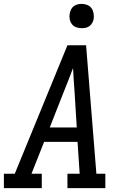

<svg xmlns="http://www.w3.org/2000/svg" viewBox="-30 -968 650 988"><path d="M-10 0V-74H46L317 -735H413L466 -74H512V0H317V-74H380L369 -238H197L132 -74H185V0ZM226 -312H365L354 -490Q351 -522 349.5 -554Q348 -586 346 -618Q334 -586 321.5 -554Q309 -522 296 -490ZM390 -823Q375 -823 361.5 -828Q348 -833 339.5 -844.5Q331 -856 328.5 -870.5Q326 -885 329 -900Q331 -910 336 -920Q341 -930 350 -936.5Q359 -943 369.5 -945.5Q380 -948 390 -948Q405 -948 419 -942.5Q433 -937 441 -925.5Q449 -914 451.5 -899.5Q454 -885 452 -870Q450 -860 444.5 -850Q439 -840 430 -833.5Q421 -827 410.5 -825Q400 -823 390 -823Z"/></svg>

Font: Iosevka Slab Extended Oblique
Style: Regular
Weight: 400
Width: 7
Italic angle: -9°
Monospace: yes
Designer: Belleve Invis
Foundry: Belleve Invis
Version: Version 11.1.0; ttfautohint (v1.8.3)